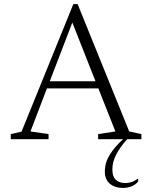

<svg xmlns="http://www.w3.org/2000/svg" viewBox="-20 -685 749 945"><path d="M533 149Q533 184 550 200Q567 216 597 216Q613 216 628 211Q643 206 657 195H660V208Q650 222 630 231Q610 240 584 240Q546 240 521 219.5Q496 199 496 159Q496 116 520 77Q544 38 586 0H463V-25L548 -38L464 -250H211L130 -38L219 -25V0H33V-25L86 -37L341 -665H362L616 -38L676 -25V0H606Q570 40 551.5 76.5Q533 113 533 149ZM225 -285H450L336 -574Z"/></svg>

Font: Spectral SC ExtraLight
Style: Regular
Weight: 275
Designer: Jean-Baptiste Levee
Foundry: Production Type
Version: Version 2.001